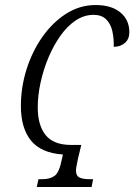

<svg xmlns="http://www.w3.org/2000/svg" viewBox="-20 -743 534 763"><path d="M126 0 133 -31H149Q180 -31 198 -45Q216 -59 226 -111L230 -129Q143 -135 103 -184.5Q63 -234 63 -322Q63 -396 85.5 -467.5Q108 -539 148.5 -596.5Q189 -654 243 -688.5Q297 -723 360 -723Q423 -723 458.5 -693.5Q494 -664 494 -615Q494 -588 476.5 -572.5Q459 -557 432 -557Q433 -590 426.5 -619Q420 -648 402 -666Q384 -684 352 -684Q314 -684 280.5 -661.5Q247 -639 219.5 -600Q192 -561 172 -513Q152 -465 141 -414Q130 -363 130 -316Q130 -245 161.5 -206Q193 -167 263 -167H303L290 -113Q287 -97 284.5 -85.5Q282 -74 282 -65Q282 -44 296 -37.5Q310 -31 334 -31H350L344 0Z"/></svg>

Font: Noto Serif ExtraCondensed Light
Style: Italic
Weight: 300
Width: 2
Italic angle: -12°
Designer: Monotype Design Team
Foundry: Monotype Imaging Inc.
Version: Version 2.014; ttfautohint (v1.8.4.7-5d5b)